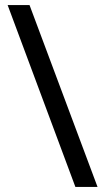

<svg xmlns="http://www.w3.org/2000/svg" viewBox="-20 -734 412 754"><path d="M96 -714 363 0H276L10 -714Z"/></svg>

Font: Noto Sans Old Hungarian
Style: Regular
Weight: 400
Designer: Monotype Design Team
Foundry: Monotype Imaging Inc.
Version: Version 2.005; ttfautohint (v1.8.4.7-5d5b)